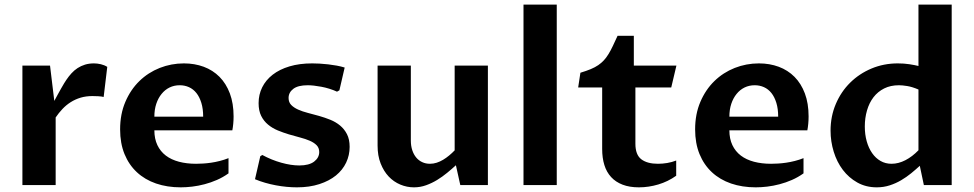

<svg xmlns="http://www.w3.org/2000/svg" viewBox="-20 -802 4221 832"><path d="M77.1 -517.6H196.8L215.3 -364.7Q222.7 -378.4 230.2 -392.3Q237.8 -406.2 244.9 -418.7Q252 -431.2 257.8 -440.9Q263.7 -450.7 267.6 -456.1Q277.8 -471.2 289.8 -484.4Q301.8 -497.6 316.4 -507.1Q331.1 -516.6 348.6 -522Q366.2 -527.3 387.2 -527.3Q401.4 -527.3 417 -523.7Q432.6 -520 444.8 -512.2L429.2 -381.8Q419.9 -384.3 405.3 -385Q390.6 -385.7 380.4 -385.7Q352.5 -385.7 329.1 -378.7Q305.7 -371.6 286.1 -359.1Q266.6 -346.7 250.5 -329.6Q234.4 -312.5 221.2 -293V0H77.1Z M970.2 -50.8Q946.3 -33.7 919.9 -22.2Q893.6 -10.7 866.7 -3.7Q839.8 3.4 813.5 6.6Q787.1 9.8 763.2 9.8Q704.6 9.8 656.2 -6.8Q607.9 -23.4 573.2 -55.7Q538.6 -87.9 519.5 -134.5Q500.5 -181.2 500.5 -241.2Q500.5 -307.6 523.2 -360.6Q545.9 -413.6 584 -450.7Q622.1 -487.8 672.1 -507.6Q722.2 -527.3 776.9 -527.3Q823.2 -527.3 862.8 -512.7Q902.3 -498 931.2 -469Q960 -439.9 976.1 -397Q992.2 -354 992.2 -297.4Q992.2 -280.8 990.7 -265.4Q989.3 -250 986.8 -237.3H648.9Q648.9 -200.7 661.9 -173.3Q674.8 -146 698.5 -127.9Q722.2 -109.9 755.6 -101.1Q789.1 -92.3 829.6 -92.3Q842.8 -92.3 859.4 -93.3Q876 -94.2 894.5 -96.9Q913.1 -99.6 932.4 -104.5Q951.7 -109.4 970.2 -116.7ZM860.4 -296.4Q860.4 -330.6 852.5 -356.2Q844.7 -381.8 831.1 -398.9Q817.4 -416 798.8 -424.3Q780.3 -432.6 758.8 -432.6Q734.9 -432.6 714.8 -422.9Q694.8 -413.1 680.2 -395Q665.5 -377 657.2 -352.1Q648.9 -327.1 648.9 -296.4Z M1107.9 -125 1116.7 -130.4Q1156.2 -108.9 1199 -96.9Q1241.7 -85 1276.9 -85Q1319.3 -85 1341.3 -101.8Q1363.3 -118.7 1363.3 -143.1Q1363.3 -161.1 1352.1 -172.6Q1340.8 -184.1 1322.3 -192.1Q1303.7 -200.2 1280 -206.3Q1256.3 -212.4 1231.9 -219.7Q1207.5 -227.1 1183.8 -236.8Q1160.2 -246.6 1141.6 -262Q1123 -277.3 1111.8 -299.8Q1100.6 -322.3 1100.6 -355Q1100.6 -392.1 1116.2 -423.6Q1131.8 -455.1 1161.6 -478.3Q1191.4 -501.5 1234.6 -514.4Q1277.8 -527.3 1333 -527.3Q1346.7 -527.3 1364.7 -526.4Q1382.8 -525.4 1401.9 -523.2Q1420.9 -521 1439.5 -517.6Q1458 -514.2 1473.6 -509.3L1450.7 -410.6L1440.4 -404.8Q1424.3 -412.1 1407 -417.5Q1389.6 -422.9 1372.8 -426Q1356 -429.2 1340.8 -430.9Q1325.7 -432.6 1313.5 -432.6Q1271.5 -432.6 1251 -417Q1230.5 -401.4 1230.5 -377.4Q1230.5 -358.9 1241.9 -347.2Q1253.4 -335.4 1272 -327.1Q1290.5 -318.8 1314.2 -312.7Q1337.9 -306.6 1362.8 -299.6Q1387.7 -292.5 1411.4 -283Q1435.1 -273.4 1453.6 -258.1Q1472.2 -242.7 1483.6 -220.5Q1495.1 -198.2 1495.1 -165.5Q1495.1 -129.4 1480 -97.4Q1464.8 -65.4 1435.8 -41.7Q1406.7 -18.1 1364 -4.2Q1321.3 9.8 1266.6 9.8Q1245.1 9.8 1221.9 7.6Q1198.7 5.4 1175.3 1Q1151.9 -3.4 1128.9 -10Q1106 -16.6 1085 -25.4Z M1616.2 -517.6H1760.3V-192.9Q1760.3 -169.9 1766.4 -151.4Q1772.5 -132.8 1783.4 -119.6Q1794.4 -106.4 1809.6 -99.4Q1824.7 -92.3 1843.3 -92.3Q1857.9 -92.3 1872.3 -96.9Q1886.7 -101.6 1900.1 -109.6Q1913.6 -117.7 1926.3 -128.2Q1939 -138.7 1950.2 -150.4V-517.6H2094.2V0H1974.6L1955.6 -85.9Q1938 -69.8 1917.5 -53Q1897 -36.1 1874.3 -22.2Q1851.6 -8.3 1826.4 0.7Q1801.3 9.8 1773.9 9.8Q1743.2 9.8 1714.6 -2.2Q1686 -14.2 1664.3 -37.1Q1642.6 -60.1 1629.4 -93.8Q1616.2 -127.4 1616.2 -170.9Z M2248.5 -782.2H2392.6V0H2248.5Z M2589.4 -422.9H2485.4L2495.1 -486.8Q2521 -494.6 2539.8 -502.4Q2558.6 -510.3 2572.5 -519.8Q2586.4 -529.3 2596.9 -540.8Q2607.4 -552.2 2616.7 -567.4Q2626 -582.5 2635.3 -602.1Q2644.5 -621.6 2656.2 -647H2726.6V-517.6H2911.1L2888.7 -422.9H2733.4V-179.2Q2733.4 -131.3 2759 -111.8Q2784.7 -92.3 2831.1 -92.3Q2851.1 -92.3 2871.3 -95.7Q2891.6 -99.1 2910.2 -106.4V-40.5Q2874.5 -15.1 2832.8 -2.7Q2791 9.8 2748.5 9.8Q2708 9.8 2678 -1.7Q2647.9 -13.2 2628.2 -34.7Q2608.4 -56.2 2598.9 -86.9Q2589.4 -117.7 2589.4 -156.7Z M3461.9 -50.8Q3438 -33.7 3411.6 -22.2Q3385.3 -10.7 3358.4 -3.7Q3331.5 3.4 3305.2 6.6Q3278.8 9.8 3254.9 9.8Q3196.3 9.8 3147.9 -6.8Q3099.6 -23.4 3064.9 -55.7Q3030.3 -87.9 3011.2 -134.5Q2992.2 -181.2 2992.2 -241.2Q2992.2 -307.6 3014.9 -360.6Q3037.6 -413.6 3075.7 -450.7Q3113.8 -487.8 3163.8 -507.6Q3213.9 -527.3 3268.6 -527.3Q3314.9 -527.3 3354.5 -512.7Q3394 -498 3422.9 -469Q3451.7 -439.9 3467.8 -397Q3483.9 -354 3483.9 -297.4Q3483.9 -280.8 3482.4 -265.4Q3481 -250 3478.5 -237.3H3140.6Q3140.6 -200.7 3153.6 -173.3Q3166.5 -146 3190.2 -127.9Q3213.9 -109.9 3247.3 -101.1Q3280.8 -92.3 3321.3 -92.3Q3334.5 -92.3 3351.1 -93.3Q3367.7 -94.2 3386.2 -96.9Q3404.8 -99.6 3424.1 -104.5Q3443.4 -109.4 3461.9 -116.7ZM3352.1 -296.4Q3352.1 -330.6 3344.2 -356.2Q3336.4 -381.8 3322.8 -398.9Q3309.1 -416 3290.5 -424.3Q3272 -432.6 3250.5 -432.6Q3226.6 -432.6 3206.5 -422.9Q3186.5 -413.1 3171.9 -395Q3157.2 -377 3148.9 -352.1Q3140.6 -327.1 3140.6 -296.4Z M3960 -414.1Q3932.6 -425.8 3911.1 -429.2Q3889.6 -432.6 3875.5 -432.6Q3838.9 -432.6 3811.3 -418.7Q3783.7 -404.8 3765.1 -380.6Q3746.6 -356.4 3737.1 -323.7Q3727.5 -291 3727.5 -253.9Q3727.5 -219.2 3735.8 -189.7Q3744.1 -160.2 3759.3 -138.4Q3774.4 -116.7 3795.7 -104.5Q3816.9 -92.3 3843.3 -92.3Q3873.5 -92.3 3903.6 -107.9Q3933.6 -123.5 3960 -150.9ZM3960 -782.2H4104V0H3983.4L3965.8 -83.5Q3948.2 -67.4 3928.2 -51Q3908.2 -34.7 3885 -21Q3861.8 -7.3 3835.4 1.2Q3809.1 9.8 3779.3 9.8Q3732.4 9.8 3695.3 -11Q3658.2 -31.7 3632.3 -65.9Q3606.4 -100.1 3592.8 -144.5Q3579.1 -189 3579.1 -235.8Q3579.1 -297.9 3601.8 -351.3Q3624.5 -404.8 3664.1 -443.8Q3703.6 -482.9 3756.6 -505.1Q3809.6 -527.3 3870.6 -527.3Q3897 -527.3 3920.7 -523.7Q3944.3 -520 3960 -516.1Z"/></svg>

Font: Proza Libre
Style: SemiBold
Weight: 600
Designer: Jasper de Waard
Foundry: Jasper de Waard
Version: Version 1.000; ttfautohint (v1.4.1.8-43bc) -l 8 -r 50 -G 200